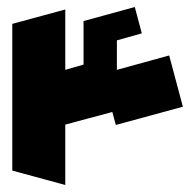

<svg xmlns="http://www.w3.org/2000/svg" viewBox="-20 -527 556 547"><path d="M166 0 15 -41V-459L166 -500V-328L218 -343V-467L364 -507L384 -432L313 -412V-328L462 -369L501 -223L310 -171L300 -208L166 -172Z"/></svg>

Font: Blaka Ink
Style: Regular
Weight: 400
Designer: Mohamed Gaber
Foundry: Kief Type Foundry
Version: Version 1.003; ttfautohint (v1.8.4.7-5d5b)